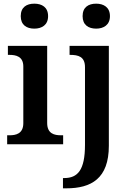

<svg xmlns="http://www.w3.org/2000/svg" viewBox="-20 -786 708 1046"><path d="M167 -630C208 -630 242 -650 242 -698C242 -747 208 -766 167 -766C125 -766 93 -747 93 -698C93 -650 125 -630 167 -630ZM504 -630C544 -630 579 -650 579 -698C579 -747 544 -766 504 -766C462 -766 430 -747 430 -698C430 -650 462 -630 504 -630ZM19 0H324V-49H312C277 -49 237 -57 237 -116V-536H23V-487H32C66 -487 107 -479 107 -424V-115C107 -57 66 -49 32 -49H19ZM323 240H341C477 240 573 187 573 8V-536H359V-487H362C406 -487 443 -478 443 -420V3C443 141 403 184 330 184H323Z"/></svg>

Font: Noto Serif Tamil SemiBold
Style: Regular
Weight: 600
Designer: Indian Type Foundry, Tom Grace, and the Monotype Design Team
Foundry: Monotype Imaging Inc.
Version: Version 2.004